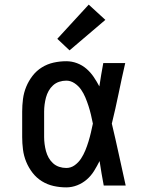

<svg xmlns="http://www.w3.org/2000/svg" viewBox="-20 -803 640 831"><path d="M267 8Q239 8 212 2Q185 -4 161.5 -18.5Q138 -33 121 -55Q104 -77 93.5 -102.5Q83 -128 79.5 -155.5Q76 -183 76 -210V-320Q76 -347 79.5 -374.5Q83 -402 93.5 -427.5Q104 -453 121 -475Q138 -497 161.5 -511.5Q185 -526 212 -532Q239 -538 267 -538Q291 -538 313.5 -529.5Q336 -521 354 -505.5Q372 -490 385.5 -470Q399 -450 410 -429Q414 -454 418 -479.5Q422 -505 427 -530H522Q507 -465 493.5 -399Q480 -333 464 -268Q480 -201 494.5 -134Q509 -67 524 0H429Q424 -26 419.5 -52.5Q415 -79 411 -106Q400 -84 387 -63Q374 -42 355.5 -26Q337 -10 314 -1Q291 8 267 8ZM267 -76Q287 -76 303.5 -88Q320 -100 331 -117Q342 -134 349.5 -152.5Q357 -171 363 -190.5Q369 -210 373.5 -229.5Q378 -249 382 -268Q378 -288 373.5 -307Q369 -326 363 -344.5Q357 -363 349.5 -381Q342 -399 331 -415Q320 -431 303 -442.5Q286 -454 267 -454Q251 -454 236 -449Q221 -444 209.5 -433.5Q198 -423 190.5 -409.5Q183 -396 179 -381Q175 -366 173 -350.5Q171 -335 171 -320V-210Q171 -195 173 -179.5Q175 -164 179 -149Q183 -134 190.5 -120.5Q198 -107 209.5 -96.5Q221 -86 236 -81Q251 -76 267 -76ZM281 -585 228 -635 364 -783 436 -717Z"/></svg>

Font: Iosevka Slab Medium Extended
Style: Regular
Weight: 500
Width: 7
Monospace: yes
Designer: Belleve Invis
Foundry: Belleve Invis
Version: Version 11.1.1; ttfautohint (v1.8.3)